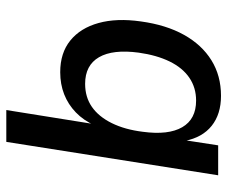

<svg xmlns="http://www.w3.org/2000/svg" viewBox="-76 -465 721 609"><g transform="rotate(90 284.5 -160.5)"><path d="M329 180 374 -101H378Q362 -65 336.5 -40.5Q311 -16 279 -3.5Q247 9 209 9Q148 9 108.5 -23Q69 -55 53 -112.5Q37 -170 48 -247Q59 -327 90.5 -383.5Q122 -440 171 -470.5Q220 -501 284 -501Q342 -501 379 -471.5Q416 -442 427 -386L425 -388L441 -492H536L430 180ZM246 -70Q288 -70 319 -91.5Q350 -113 370.5 -154.5Q391 -196 398 -253Q409 -334 383.5 -378Q358 -422 299 -422Q258 -422 226.5 -400.5Q195 -379 175 -338Q155 -297 147 -240Q136 -158 161.5 -114Q187 -70 246 -70Z"/></g></svg>

Font: Nunito Sans 10pt SemiCondensed SemiBold
Style: Italic
Weight: 600
Width: 4
Italic angle: -9°
Designer: Vernon Adams
Foundry: Vernon Adams
Version: Version 3.101;gftools[0.9.27]